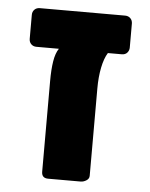

<svg xmlns="http://www.w3.org/2000/svg" viewBox="-46 -610 507 648"><g transform="rotate(5 207.5 -285.5)"><path d="M141 0Q119 0 119 -22V-329Q119 -368 123.5 -396Q128 -424 139 -440H63Q52 -440 45 -447Q38 -454 38 -465V-546Q38 -557 45 -564Q52 -571 63 -571H352Q363 -571 370 -564Q377 -557 377 -546V-465Q377 -455 370.5 -447.5Q364 -440 352 -440H305Q293 -421 286.5 -389Q280 -357 280 -318V-22Q280 -12 270.5 -6Q261 0 251 0Z"/></g></svg>

Font: Fz Rubik
Style: Bold
Weight: 700
Designer: Hubert and Fischer
Foundry: Hubert and Fischer
Version: Vit hóa bi FontZin.com